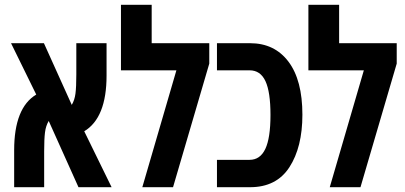

<svg xmlns="http://www.w3.org/2000/svg" viewBox="-20 -780 1689 800"><path d="M307 0 183 -276Q171 -256 167.5 -228.5Q164 -201 164 -149V0H39V-154Q39 -331 131 -386L26 -600H163L279 -343Q291 -363 294.5 -390.5Q298 -418 298 -470V-600H424V-465Q424 -289 331 -233L445 0Z M852 -600V-515L701 0H573L715 -487H484V-760H612V-600Z M884 -114H1020Q1064 -114 1085.5 -159.5Q1107 -205 1107 -301Q1107 -397 1086 -442Q1065 -487 1020 -487H884V-600H1022Q1124 -600 1182 -523Q1240 -446 1240 -302Q1240 -167 1186 -83.5Q1132 0 1022 0H884Z M1633 -600V-515L1482 0H1354L1496 -487H1265V-760H1393V-600Z"/></svg>

Font: Noto Sans Hebrew Cond
Style: Bold
Weight: 700
Width: 2
Designer: Monotype Design Team
Foundry: Monotype Imaging Inc.
Version: Version 1.000